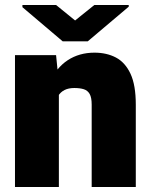

<svg xmlns="http://www.w3.org/2000/svg" viewBox="-20 -749 606 769"><path d="M215.8 0H40V-528.3H204.6L215.8 -415.5ZM154.8 -276.9Q154.3 -360.8 179.7 -419.2Q205.1 -477.5 251.2 -507.8Q297.4 -538.1 358.4 -538.1Q407.2 -538.1 444.3 -518.6Q481.4 -499 502.7 -453.6Q523.9 -408.2 523.9 -329.6V0H347.2V-330.1Q347.2 -358.4 339.1 -372.6Q331.1 -386.7 315.7 -391.6Q300.3 -396.5 277.8 -396.5Q254.4 -396.5 238.5 -388.4Q222.7 -380.4 213.1 -365Q203.6 -349.6 199.5 -328.1Q195.3 -306.6 195.3 -280.3ZM495.6 -722.2 331.5 -583.5H231L69.8 -720.2V-729H204.6L280.8 -667L357.9 -729H495.6Z"/></svg>

Font: Heebo Black
Style: Regular
Weight: 900
Designer: Oded Ezer
Foundry: Ezer Type House
Version: Version 3.100